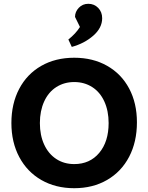

<svg xmlns="http://www.w3.org/2000/svg" viewBox="-20 -978 781 1011"><path d="M40 -330Q40 -432 81 -510Q122 -588 197 -631Q272 -674 371 -674Q469 -674 544 -631.5Q619 -589 660 -512Q701 -435 701 -334Q701 -231 660 -152.5Q619 -74 544 -30.5Q469 13 371 13Q273 13 198 -30Q123 -73 81.5 -151Q40 -229 40 -330ZM552 -330Q552 -394 529.5 -443.5Q507 -493 465.5 -519.5Q424 -546 371 -546Q318 -546 276.5 -519.5Q235 -493 212.5 -443.5Q190 -394 190 -330Q190 -266 212.5 -217Q235 -168 276 -141Q317 -114 371 -114Q453 -114 502.5 -173Q552 -232 552 -330ZM340 -770Q379 -801 401 -836L375 -889Q375 -916 395 -937Q415 -958 445 -958Q476 -958 497 -936.5Q518 -915 518 -882Q518 -831 471 -790Q424 -749 358 -731Z"/></svg>

Font: Secular One
Style: Regular
Weight: 400
Designer: Michal Sahar
Foundry: Hagilda
Version: Version 1.000